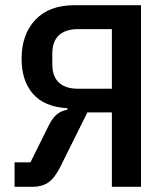

<svg xmlns="http://www.w3.org/2000/svg" viewBox="-20 -718 640 738"><path d="M36 -94H97L167 -235Q182 -265 198.5 -278.5Q215 -292 239 -296V-302Q151 -307 107 -357Q63 -407 63 -492Q63 -586 116 -642Q169 -698 266 -698H522V0H410V-286H316L212 -77Q190 -33 165.5 -16.5Q141 0 106 0H36ZM410 -606H279Q232 -606 206.5 -582.5Q181 -559 181 -511V-472Q181 -424 206.5 -400.5Q232 -377 279 -377H410Z"/></svg>

Font: IBM Plaex Mono Medium
Style: Regular
Weight: 500
Designer: Mike Abbink, Paul van der Laan, Pieter van Rosmalen
Foundry: Bold Monday
Version: Version 2.003